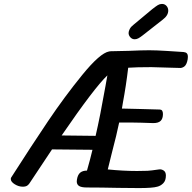

<svg xmlns="http://www.w3.org/2000/svg" viewBox="-20 -952 977 978"><path d="M937 -662Q937 -655 936 -650Q931 -622 918.5 -613Q906 -604 892 -606L855 -607Q765 -610 751 -610Q674 -610 633 -607Q622 -514 606 -429L601 -399Q663 -397 687 -397Q778 -395 795 -394Q810 -393 810 -371Q810 -348 798.5 -336.5Q787 -325 761 -325L699 -327L643 -328H587Q575 -269 549 -170L529 -89Q608 -81 678 -81Q715 -81 732 -82Q749 -83 790 -89Q802 -91 813.5 -83.5Q825 -76 825 -58Q825 -32 811.5 -18.5Q798 -5 781 -1Q757 6 688 6L583 5Q493 3 423 3Q395 3 383 -4.5Q371 -12 371 -28Q371 -35 372 -38Q376 -62 388.5 -72.5Q401 -83 423 -83Q440 -142 451 -189L245 -191L134 -24Q128 -13 119.5 -7Q111 -1 96 -1Q75 -1 55 -13.5Q35 -26 35 -40Q35 -45 37 -48Q140 -209 224.5 -334.5Q309 -460 399.5 -571Q490 -682 536 -690Q539 -691 544 -691L636 -693Q702 -696 740 -696Q775 -696 830.5 -692.5Q886 -689 915 -687Q926 -686 931.5 -680.5Q937 -675 937 -662ZM467 -260Q490 -359 517 -512L527 -568Q462 -507 294 -262ZM635 -784Q635 -793 641 -804.5Q647 -816 659 -825L755 -905Q774 -920 784 -926Q794 -932 805 -932Q819 -932 828 -922Q837 -912 837 -898Q837 -873 809 -852L707 -772Q693 -761 684 -756.5Q675 -752 666 -752Q653 -752 644 -762Q635 -772 635 -784Z"/></svg>

Font: Mali Medium
Style: Italic
Weight: 500
Italic angle: -10°
Version: Version 1.000; ttfautohint (v1.6)